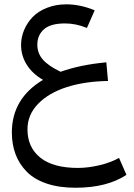

<svg xmlns="http://www.w3.org/2000/svg" viewBox="-20 -508 625 894"><path d="M534.2 227.1 568.8 306.2Q478 366.2 331.1 366.2Q254.9 366.2 197.3 346.7Q139.6 327.1 104.7 291.7Q69.8 256.3 52.5 210.4Q35.2 164.6 35.2 108.9Q35.2 -49.3 180.2 -136.2Q130.9 -164.6 104.5 -206.8Q78.1 -249 78.1 -297.9Q78.1 -334.5 92.3 -368.4Q106.4 -402.3 132.6 -429.2Q158.7 -456.1 199.5 -471.9Q240.2 -487.8 289.1 -487.8Q353.5 -487.8 420.9 -460L384.8 -377.9Q333 -398.9 283.2 -398.9Q214.8 -398.9 184.3 -371.3Q153.8 -343.8 153.8 -299.8Q153.8 -260.3 179.4 -230.7Q205.1 -201.2 262.2 -173.8Q353.5 -206.5 475.1 -217.8L482.9 -130.9Q376.5 -129.4 292.2 -102.8Q208 -76.2 158 -25.1Q107.9 25.9 107.9 94.2Q107.9 178.2 167.7 226.1Q227.5 273.9 342.8 273.9Q390.6 273.9 444.6 261Q498.5 248 534.2 227.1Z"/></svg>

Font: FiraGO
Style: Regular
Weight: 400
Designer: bBox Type
Foundry: bBox Type GmbH
Version: Version 1.001;PS 001.001;hotconv 1.0.88;makeotf.lib2.5.64775